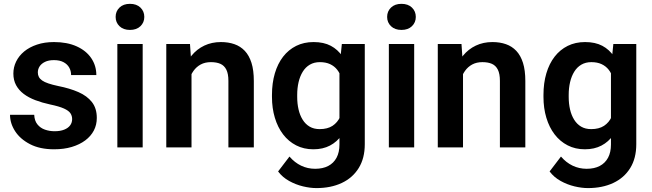

<svg xmlns="http://www.w3.org/2000/svg" viewBox="-20 -753 3329 981"><path d="M348.6 -144.5Q348.6 -161.1 339.8 -174.3Q331.1 -187.5 306.9 -198.5Q282.7 -209.5 236.3 -219.2Q195.3 -228 160.6 -241.2Q126 -254.4 101.1 -273.2Q76.2 -292 62.3 -317.6Q48.3 -343.3 48.3 -377Q48.3 -409.7 62.5 -438.7Q76.7 -467.8 103.5 -490Q130.4 -512.2 168.9 -525.1Q207.5 -538.1 255.9 -538.1Q323.2 -538.1 371.8 -516.1Q420.4 -494.1 446.3 -455.8Q472.2 -417.5 472.2 -369.6H343.3Q343.3 -390.6 333.7 -407.7Q324.2 -424.8 304.7 -435.3Q285.2 -445.8 255.4 -445.8Q228.5 -445.8 210.2 -437Q191.9 -428.2 182.6 -414.1Q173.3 -399.9 173.3 -382.8Q173.3 -370.1 178.5 -360.1Q183.6 -350.1 195.3 -341.8Q207 -333.5 227.3 -326.7Q247.6 -319.8 277.3 -313.5Q336.4 -301.8 380.6 -282.5Q424.8 -263.2 449.7 -231.4Q474.6 -199.7 474.6 -150.4Q474.6 -115.2 459.5 -86.2Q444.3 -57.1 415.5 -35.6Q386.7 -14.2 346.7 -2.2Q306.6 9.8 256.3 9.8Q183.6 9.8 133.3 -16.4Q83 -42.5 57.1 -82.8Q31.2 -123 31.2 -166.5H154.8Q156.2 -135.7 171.4 -117.2Q186.5 -98.6 209.7 -90.6Q232.9 -82.5 258.8 -82.5Q288.1 -82.5 308.1 -90.6Q328.1 -98.6 338.4 -112.5Q348.6 -126.5 348.6 -144.5Z M709 -528.3V0H579.6V-528.3ZM570.8 -666.5Q570.8 -695.3 590.6 -714.4Q610.4 -733.4 644 -733.4Q677.7 -733.4 697.5 -714.4Q717.3 -695.3 717.3 -666.5Q717.3 -638.2 697.5 -619.1Q677.7 -600.1 644 -600.1Q610.4 -600.1 590.6 -619.1Q570.8 -638.2 570.8 -666.5Z M958.5 -415.5V0H829.6V-528.3H950.7ZM938 -283.2H899.9Q900.4 -340.8 915.5 -387.7Q930.7 -434.6 958.3 -468.3Q985.8 -502 1023.9 -520Q1062 -538.1 1108.9 -538.1Q1147 -538.1 1177.7 -527.3Q1208.5 -516.6 1230.7 -493.2Q1252.9 -469.7 1264.9 -431.9Q1276.9 -394 1276.9 -338.9V0H1147V-339.8Q1147 -376 1136.5 -397Q1126 -418 1106.2 -426.8Q1086.4 -435.5 1057.6 -435.5Q1027.8 -435.5 1005.6 -423.6Q983.4 -411.6 968.5 -390.6Q953.6 -369.6 945.8 -342.3Q938 -314.9 938 -283.2Z M1726.6 -528.3H1843.8V-16.1Q1843.8 55.7 1812.7 105.7Q1781.7 155.8 1726.1 181.9Q1670.4 208 1596.7 208Q1564.9 208 1528.1 199.2Q1491.2 190.4 1457.3 171.6Q1423.3 152.8 1400.9 123L1459 46.9Q1485.4 77.6 1518.6 93.5Q1551.8 109.4 1590.3 109.4Q1629.4 109.4 1657 95Q1684.6 80.6 1699.5 53Q1714.4 25.4 1714.4 -14.6V-407.7ZM1369.6 -257.8V-268.1Q1369.6 -328.6 1384.3 -378.2Q1398.9 -427.7 1426.5 -463.4Q1454.1 -499 1493.4 -518.6Q1532.7 -538.1 1582 -538.1Q1634.3 -538.1 1670.2 -519Q1706.1 -500 1729.7 -464.8Q1753.4 -429.7 1766.8 -381.6Q1780.3 -333.5 1787.6 -275.9V-248Q1780.8 -191.9 1765.9 -145Q1751 -98.1 1726.6 -63.2Q1702.1 -28.3 1666 -9.3Q1629.9 9.8 1581.1 9.8Q1532.2 9.8 1493.2 -10.3Q1454.1 -30.3 1426.5 -66.4Q1398.9 -102.5 1384.3 -151.4Q1369.6 -200.2 1369.6 -257.8ZM1498.5 -268.1V-257.8Q1498.5 -223.6 1505.4 -193.8Q1512.2 -164.1 1526.4 -141.4Q1540.5 -118.7 1562 -106Q1583.5 -93.3 1613.3 -93.3Q1653.3 -93.3 1679 -110.1Q1704.6 -127 1718 -156.5Q1731.4 -186 1735.4 -223.1V-299.8Q1732.9 -329.1 1724.9 -354Q1716.8 -378.9 1702.6 -397Q1688.5 -415 1666.5 -425.3Q1644.5 -435.5 1614.3 -435.5Q1585 -435.5 1563 -422.6Q1541 -409.7 1526.9 -386.7Q1512.7 -363.8 1505.6 -333.5Q1498.5 -303.2 1498.5 -268.1Z M2096.2 -528.3V0H1966.8V-528.3ZM1958 -666.5Q1958 -695.3 1977.8 -714.4Q1997.6 -733.4 2031.2 -733.4Q2064.9 -733.4 2084.7 -714.4Q2104.5 -695.3 2104.5 -666.5Q2104.5 -638.2 2084.7 -619.1Q2064.9 -600.1 2031.2 -600.1Q1997.6 -600.1 1977.8 -619.1Q1958 -638.2 1958 -666.5Z M2345.7 -415.5V0H2216.8V-528.3H2337.9ZM2325.2 -283.2H2287.1Q2287.6 -340.8 2302.7 -387.7Q2317.9 -434.6 2345.5 -468.3Q2373 -502 2411.1 -520Q2449.2 -538.1 2496.1 -538.1Q2534.2 -538.1 2564.9 -527.3Q2595.7 -516.6 2617.9 -493.2Q2640.1 -469.7 2652.1 -431.9Q2664.1 -394 2664.1 -338.9V0H2534.2V-339.8Q2534.2 -376 2523.7 -397Q2513.2 -418 2493.4 -426.8Q2473.6 -435.5 2444.8 -435.5Q2415 -435.5 2392.8 -423.6Q2370.6 -411.6 2355.7 -390.6Q2340.8 -369.6 2333 -342.3Q2325.2 -314.9 2325.2 -283.2Z M3113.8 -528.3H3231V-16.1Q3231 55.7 3200 105.7Q3168.9 155.8 3113.3 181.9Q3057.6 208 2983.9 208Q2952.1 208 2915.3 199.2Q2878.4 190.4 2844.5 171.6Q2810.5 152.8 2788.1 123L2846.2 46.9Q2872.6 77.6 2905.8 93.5Q2939 109.4 2977.5 109.4Q3016.6 109.4 3044.2 95Q3071.8 80.6 3086.7 53Q3101.6 25.4 3101.6 -14.6V-407.7ZM2756.8 -257.8V-268.1Q2756.8 -328.6 2771.5 -378.2Q2786.1 -427.7 2813.7 -463.4Q2841.3 -499 2880.6 -518.6Q2919.9 -538.1 2969.2 -538.1Q3021.5 -538.1 3057.4 -519Q3093.3 -500 3116.9 -464.8Q3140.6 -429.7 3154.1 -381.6Q3167.5 -333.5 3174.8 -275.9V-248Q3168 -191.9 3153.1 -145Q3138.2 -98.1 3113.8 -63.2Q3089.4 -28.3 3053.2 -9.3Q3017.1 9.8 2968.3 9.8Q2919.4 9.8 2880.4 -10.3Q2841.3 -30.3 2813.7 -66.4Q2786.1 -102.5 2771.5 -151.4Q2756.8 -200.2 2756.8 -257.8ZM2885.7 -268.1V-257.8Q2885.7 -223.6 2892.6 -193.8Q2899.4 -164.1 2913.6 -141.4Q2927.7 -118.7 2949.2 -106Q2970.7 -93.3 3000.5 -93.3Q3040.5 -93.3 3066.2 -110.1Q3091.8 -127 3105.2 -156.5Q3118.7 -186 3122.6 -223.1V-299.8Q3120.1 -329.1 3112.1 -354Q3104 -378.9 3089.8 -397Q3075.7 -415 3053.7 -425.3Q3031.7 -435.5 3001.5 -435.5Q2972.2 -435.5 2950.2 -422.6Q2928.2 -409.7 2914.1 -386.7Q2899.9 -363.8 2892.8 -333.5Q2885.7 -303.2 2885.7 -268.1Z"/></svg>

Font: Roboto SemiBold
Style: Regular
Weight: 600
Designer: Christian Robertson
Foundry: Google
Version: Version 3.009; 2024